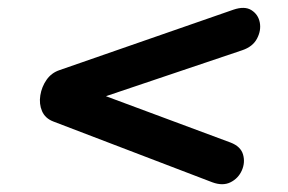

<svg xmlns="http://www.w3.org/2000/svg" viewBox="-20 -536 740 493"><path d="M525 -68 117 -224Q96 -232 88 -250.5Q80 -269 83.5 -291Q87 -313 99.5 -331Q112 -349 133 -356L579 -511Q608 -521 625.5 -510Q643 -499 647 -478.5Q651 -458 640 -437Q629 -416 602 -407L252 -289L572 -170Q598 -160 604 -139.5Q610 -119 601 -98.5Q592 -78 572 -68Q552 -58 525 -68Z"/></svg>

Font: Pacifico
Style: Regular
Weight: 400
Designer: Vernon Adams
Foundry: Vernon Adams
Version: Version 3.010; ttfautohint (v1.8.4.7-5d5b)